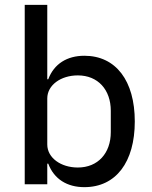

<svg xmlns="http://www.w3.org/2000/svg" viewBox="-20 -760 625 792"><path d="M82 0H175V-85H179C203 -21 257 12 328 12C458 12 536 -91 536 -259C536 -427 458 -530 328 -530C257 -530 203 -497 179 -433H175V-740H82ZM301 -69C231 -69 175 -109 175 -164V-354C175 -409 231 -449 301 -449C384 -449 437 -390 437 -303V-215C437 -128 384 -69 301 -69Z"/></svg>

Font: IBM Plex Thai Looped Text
Style: Regular
Weight: 450
Designer: Mike Abbink, Paul van der Laan, Pieter van Rosmalen, Ben Mitchell, Mark Frömberg
Foundry: Bold Monday
Version: Version 1.0